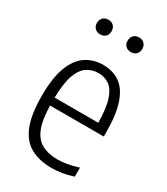

<svg xmlns="http://www.w3.org/2000/svg" viewBox="-189 -837 811 932"><g transform="rotate(30 217.0 -371.0)"><path d="M256.5 9.5Q185.5 9.5 137.2 -17.8Q89 -45 64.8 -106.5Q40.5 -168 40.5 -271Q40.5 -372.5 64.2 -433.8Q88 -495 129.5 -522.2Q171 -549.5 225 -549.5Q279 -549.5 318.2 -522.5Q357.5 -495.5 378.8 -434.2Q400 -373 400 -270.5V-249.5H99Q100.5 -170 118.8 -124.5Q137 -79 172.8 -59.8Q208.5 -40.5 261.5 -40.5Q309.5 -40.5 375.5 -61V-10.5Q342 0.5 313.2 5Q284.5 9.5 256.5 9.5ZM225 -503.5Q190 -503.5 162 -485.5Q134 -467.5 117.2 -422Q100.5 -376.5 99 -294H343.5Q342.5 -376.5 327.2 -422Q312 -467.5 285.8 -485.5Q259.5 -503.5 225 -503.5ZM308.5 -670Q290 -670 278.8 -681Q267.5 -692 267.5 -710.5Q267.5 -729.5 278.8 -740.8Q290 -752 308.5 -752Q326.5 -752 338 -740.8Q349.5 -729.5 349.5 -710.5Q349.5 -692 338 -681Q326.5 -670 308.5 -670ZM136.5 -670Q118.5 -670 107 -681Q95.5 -692 95.5 -710.5Q95.5 -729.5 107 -740.8Q118.5 -752 136.5 -752Q155 -752 166.2 -740.8Q177.5 -729.5 177.5 -710.5Q177.5 -692 166.2 -681Q155 -670 136.5 -670Z"/></g></svg>

Font: Encode Sans Cnd Lt
Style: Regular
Weight: 300
Width: 3
Designer: Multiple Designers
Foundry: Impallari Type
Version: Version 3.002; ttfautohint (v1.8.3) -l 8 -r 50 -G 200 -x 14 